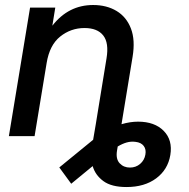

<svg xmlns="http://www.w3.org/2000/svg" viewBox="-20 -546 756 770"><path d="M487.3 204.1Q427.2 204.1 394.8 180.4Q362.3 156.7 351.6 120.1L265.6 190.9L217.8 125.5L353.5 14.6L356 0L364.3 -48.8L375 -114.7L407.2 -312Q417.5 -374 394 -403.8Q370.6 -433.6 318.8 -433.6Q264.2 -433.6 221.4 -399.4Q178.7 -365.2 167 -293L118.7 0H15.6L100.6 -515.6H201.7L189.9 -442.9Q254.4 -525.9 353.5 -525.9Q407.7 -525.9 447.5 -502Q487.3 -478 505.1 -431.6Q522.9 -385.3 511.7 -317.9L467.3 -47.9Q502 -58.1 533.7 -58.1Q600.1 -58.1 636.5 -21.2Q672.9 15.6 663.1 75.7Q653.3 134.3 606.4 169.2Q559.6 204.1 487.3 204.1ZM452.1 41.5 449.2 58.6Q443.8 91.8 460 108.9Q476.1 126 501 126Q524.9 126 542 111.3Q559.1 96.7 563 74.2Q566.9 53.2 556.4 39.3Q545.9 25.4 523.4 22.9Q505.4 20.5 488 25.4Q470.7 30.3 452.1 41.5Z"/></svg>

Font: Inter Display Medium
Style: Italic
Weight: 500
Italic angle: -9.39999°
Designer: Rasmus Andersson
Foundry: rsms
Version: Version 4.000;git-a52131595